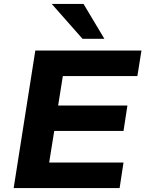

<svg xmlns="http://www.w3.org/2000/svg" viewBox="-20 -964 745 984"><path d="M50 0 161 -705H705L684 -574H302L278 -423H633L613 -293H258L232 -131H613L593 0ZM403 -765 245 -944H408L515 -765Z"/></svg>

Font: Nunito Sans 10pt SemiExpanded ExtraBold
Style: Italic
Weight: 800
Width: 6
Italic angle: -9°
Designer: Vernon Adams
Foundry: Vernon Adams
Version: Version 3.101;gftools[0.9.27]